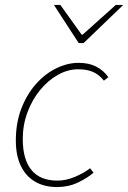

<svg xmlns="http://www.w3.org/2000/svg" viewBox="-20 -744 518 776"><path d="M210 12Q159 12 121.5 -10Q84 -32 64 -74Q44 -116 44 -176Q44 -247 66 -304.5Q88 -362 124.5 -403.5Q161 -445 206.5 -467.5Q252 -490 298 -490Q340 -490 369.5 -474.5Q399 -459 418 -432L400 -418Q381 -442 356.5 -453Q332 -464 296 -464Q254 -464 214 -441.5Q174 -419 142 -380Q110 -341 91 -290Q72 -239 72 -182Q72 -100 107 -57Q142 -14 212 -14Q247 -14 283.5 -29.5Q320 -45 344 -64L358 -46Q334 -25 295.5 -6.5Q257 12 210 12ZM298 -570 198 -724H224L310 -604H314L448 -724H478L318 -570Z"/></svg>

Font: Source Sans 3
Style: Italic
Weight: 200
Italic angle: -11°
Designer: Paul D. Hunt
Foundry: Adobe
Version: Version 3.046;hotconv 1.0.118;makeotfexe 2.5.65603